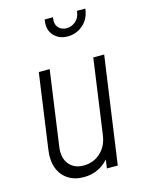

<svg xmlns="http://www.w3.org/2000/svg" viewBox="-119 -852 711 936"><g transform="rotate(-15 236.5 -384.0)"><path d="M187 12Q140.5 12 107.8 -9.2Q75 -30.5 60.2 -69.2Q45.5 -108 53 -161L106 -540H161L108 -161Q100.5 -108 126.2 -75.5Q152 -43 200 -43Q250.5 -43 285.5 -75.5Q320.5 -108 328 -161L381 -540H436L360 0H305L315 -68L322 -57Q298 -24 263.5 -6Q229 12 187 12ZM288.5 -671Q245 -671 218.8 -699.2Q192.5 -727.5 199 -773L200 -780H242L241 -773Q237 -744.5 252.2 -727.8Q267.5 -711 293 -711Q318 -711 338 -727.8Q358 -744.5 362 -773L363 -780H405L404 -773Q397.5 -727.5 364.5 -699.2Q331.5 -671 288.5 -671Z"/></g></svg>

Font: Mohave Light
Style: Italic
Weight: 300
Italic angle: -8°
Designer: Gumpita Rahayu
Foundry: Tokotype
Version: Version 2.003